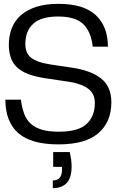

<svg xmlns="http://www.w3.org/2000/svg" viewBox="-20 -742 618 1000"><path d="M284 10Q142 10 75 -49Q8 -108 8 -223H89Q94 -181 106 -149.5Q118 -118 140.5 -97.5Q163 -77 198.5 -66.5Q234 -56 286 -56Q387 -56 430.5 -96Q474 -136 474 -205Q474 -226 467.5 -243.5Q461 -261 444.5 -275.5Q428 -290 399.5 -301Q371 -312 327 -318L219 -334Q165 -342 128 -356Q91 -370 68.5 -391.5Q46 -413 36 -442.5Q26 -472 26 -509Q26 -556 41.5 -595.5Q57 -635 89 -663Q121 -691 169.5 -706.5Q218 -722 284 -722Q416 -722 479 -663Q542 -604 542 -499H463Q454 -578 413 -617Q372 -656 282 -656Q194 -656 153 -618Q112 -580 112 -514Q112 -492 118 -474.5Q124 -457 139 -444Q154 -431 179.5 -421.5Q205 -412 244 -406L352 -390Q455 -375 507.5 -332.5Q560 -290 560 -209Q560 -107 492.5 -48.5Q425 10 284 10ZM255 238V198Q303 198 303 141V127H257V50H343Q353 91 353 124Q353 184 327.5 211Q302 238 255 238Z"/></svg>

Font: Firefly Display
Style: Regular
Weight: 400
Designer: Colophon Foundry, Jonny Pinhorn
Foundry: Colophon Foundry
Version: Version 1.200; ttfautohint (v1.8.3)